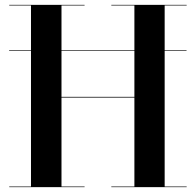

<svg xmlns="http://www.w3.org/2000/svg" viewBox="-20 -770 806 790"><path d="M17.5 -563.5H747.5V-561H17.5ZM18 -2.5H107.5V-747.5H18V-750H328V-747.5H233V-371.5H533V-747.5H438V-750H748V-747.5H657.5V-2.5H748V0H438V-2.5H533V-368.5H233V-2.5H328V0H18Z"/></svg>

Font: Bodoni* 72pt Medium
Style: Regular
Weight: 500
Version: Version 2.3